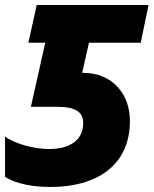

<svg xmlns="http://www.w3.org/2000/svg" viewBox="-24 -734 611 764"><path d="M178 10C356 10 493 -72 493 -253C493 -360 423 -444 308 -444H303L330 -564H536L567 -714H122L89 -564H156L99 -309H204C273 -309 307 -290 307 -245C307 -175 253 -141 170 -141C112 -141 34 -162 -4 -191V-30C42 -2 106 10 178 10Z"/></svg>

Font: Noto Sans UI SemiCondensed Black
Style: Italic
Weight: 900
Width: 4
Italic angle: -372°
Designer: Monotype Design Team
Foundry: Monotype Imaging Inc.
Version: Version 1.901